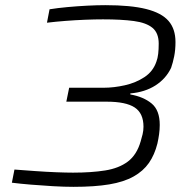

<svg xmlns="http://www.w3.org/2000/svg" viewBox="-20 -716 748 744"><path d="M265 8Q229 8 185.5 5.5Q142 3 100 -0.5Q58 -4 26 -8L36 -59Q76 -56 118 -53Q160 -50 198.5 -48.5Q237 -47 263 -47Q334 -47 387.5 -55.5Q441 -64 475.5 -90Q510 -116 525 -168Q529 -181 532.5 -195.5Q536 -210 536 -225Q536 -277 502 -299.5Q468 -322 393 -322H237L248 -376H382Q421 -376 463.5 -385.5Q506 -395 539.5 -417Q573 -439 586 -477Q591 -490 593 -507.5Q595 -525 595 -547Q595 -588 571 -608Q547 -628 499 -634.5Q451 -641 379 -641Q348 -641 310 -639.5Q272 -638 233.5 -635Q195 -632 162 -628L172 -680Q203 -685 241 -688.5Q279 -692 317.5 -694Q356 -696 388 -696Q487 -696 546.5 -681Q606 -666 633 -635Q660 -604 660 -553Q660 -523 655 -498Q650 -473 643 -453Q623 -411 582.5 -385Q542 -359 485 -354V-350Q536 -341 567.5 -315Q599 -289 599 -232Q599 -214 596.5 -196Q594 -178 590 -160Q579 -116 557 -84.5Q535 -53 497.5 -32Q460 -11 403.5 -1.5Q347 8 265 8Z"/></svg>

Font: Saira Expanded Light
Style: Italic
Weight: 300
Width: 7
Italic angle: -12°
Designer: Hector Gatti with collaboration of the Omnibus-Type team
Foundry: Omnibus-Type
Version: Version 1.101